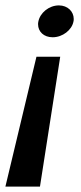

<svg xmlns="http://www.w3.org/2000/svg" viewBox="-20 -518 299 711"><path d="M0 173H128L203 -308H115ZM121 -428C121 -401 142 -380 175 -380C212 -380 246 -407 252 -438C253 -441 253 -445 253 -448C253 -475 231 -498 198 -498C161 -498 128 -470 122 -438C121 -434 121 -431 121 -428Z"/></svg>

Font: KpSans
Style: BoldItalic
Weight: 700
Italic angle: -11°
Version: Version 0.66